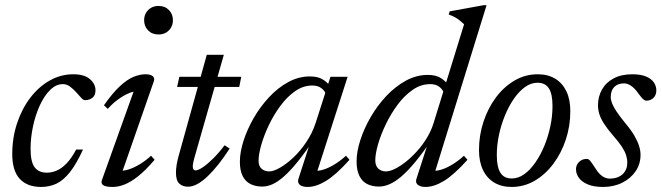

<svg xmlns="http://www.w3.org/2000/svg" viewBox="-20 -730 2621 760"><path d="M229 -397Q201.5 -397 178 -373.5Q154.5 -350 137.2 -312Q120 -274 110.5 -229Q101 -184 101 -141Q101 -89.5 117 -68Q133 -46.5 165 -46.5Q185.5 -46.5 205 -55Q224.5 -63.5 243.8 -83.5Q263 -103.5 281.5 -138H308.5Q282.5 -81 257 -48.8Q231.5 -16.5 203.8 -3.2Q176 10 142.5 10Q88 10 58.2 -22Q28.5 -54 28.5 -120Q28.5 -185.5 47.8 -242.8Q67 -300 100.2 -343.5Q133.5 -387 177.2 -411.5Q221 -436 269.5 -436Q314 -436 336 -416.8Q358 -397.5 358 -372.5Q358 -353 346.5 -343.5Q335 -334 317.5 -333.5Q310 -333 301 -343.2Q292 -353.5 281 -365.5Q270 -377.5 257.2 -387.2Q244.5 -397 229 -397Z M383.5 -17.5 513.5 -380.5 528 -369.5Q512 -370 491.2 -361.5Q470.5 -353 448.5 -337.2Q426.5 -321.5 406.5 -299L391.5 -313.5Q426 -362.5 454.8 -389Q483.5 -415.5 508.5 -425.8Q533.5 -436 556 -436Q575 -436 584.2 -428.8Q593.5 -421.5 589 -408.5L459 -35.5L450.5 -54.5Q467 -52.5 488.2 -59Q509.5 -65.5 532.8 -79.5Q556 -93.5 578 -113.5L592 -97.5Q557 -56.5 527.5 -33Q498 -9.5 473.2 0.2Q448.5 10 426 10Q398.5 10 388.5 3Q378.5 -4 383.5 -17.5ZM550.5 -650Q550.5 -666 557.8 -678.8Q565 -691.5 577.8 -699Q590.5 -706.5 607.5 -706.5Q633 -706.5 648.8 -690.2Q664.5 -674 664.5 -650Q664.5 -634 657.2 -621.2Q650 -608.5 637.2 -601Q624.5 -593.5 607.5 -593.5Q582 -593.5 566.2 -609.8Q550.5 -626 550.5 -650Z M681 -386 690 -426H935L927 -386ZM749.5 -105.5Q747.5 -98 746 -91.8Q744.5 -85.5 743.8 -80.5Q743 -75.5 743 -71.5Q743 -63.5 746 -59.5Q749 -55.5 754 -55.5Q764.5 -55.5 783 -68Q801.5 -80.5 824 -102.8Q846.5 -125 869 -155L889 -142Q867.5 -108.5 845.8 -81Q824 -53.5 803 -33.2Q782 -13 762.2 -2Q742.5 9 724 9Q702.5 9 689.5 -3.5Q676.5 -16 676.5 -46.5Q676.5 -60 679.2 -77.8Q682 -95.5 688.5 -118L798.5 -513H866Z M1161.5 -22.5 1213.5 -183.5H1226.5Q1189 -128 1159 -90.8Q1129 -53.5 1104.2 -31.8Q1079.5 -10 1058.8 -0.8Q1038 8.5 1018.5 8.5Q991.5 8.5 971.5 -1.5Q951.5 -11.5 940.5 -33.2Q929.5 -55 929.5 -90Q929.5 -127.5 944 -172.8Q958.5 -218 984.2 -262.8Q1010 -307.5 1044.8 -345Q1079.5 -382.5 1120.8 -405Q1162 -427.5 1206.5 -427.5Q1235.5 -427.5 1254.2 -417.5Q1273 -407.5 1288.5 -387L1268.5 -360Q1264.5 -372 1251 -381.8Q1237.5 -391.5 1216 -391.5Q1180 -391.5 1148 -369Q1116 -346.5 1089.5 -310.5Q1063 -274.5 1043.8 -233.8Q1024.5 -193 1014 -155.8Q1003.5 -118.5 1003.5 -94Q1003.5 -72.5 1015.5 -62Q1027.5 -51.5 1046 -51.5Q1062.5 -51.5 1088 -66Q1113.5 -80.5 1141 -106.2Q1168.5 -132 1192.2 -167.2Q1216 -202.5 1229.5 -243.5L1288 -426H1348.5H1356L1230.5 -35.5L1222 -54.5Q1238.5 -52 1259.8 -58.5Q1281 -65 1304.2 -79.2Q1327.5 -93.5 1349.5 -113.5L1363.5 -97.5Q1309.5 -37.5 1270.2 -13.8Q1231 10 1197.5 10Q1176 10 1166.2 1Q1156.5 -8 1161.5 -22.5Z M1735.5 -365Q1731.5 -377 1718 -387Q1704.5 -397 1683 -397Q1646 -397 1613.2 -374.2Q1580.5 -351.5 1553.5 -315Q1526.5 -278.5 1506.8 -237.2Q1487 -196 1476.2 -158.2Q1465.5 -120.5 1465.5 -95.5Q1465.5 -73.5 1477.5 -62.5Q1489.5 -51.5 1508 -51.5Q1522.5 -51.5 1543 -61.5Q1563.5 -71.5 1586 -89.2Q1608.5 -107 1630.2 -131Q1652 -155 1669.5 -183.8Q1687 -212.5 1696.5 -243.5L1817 -634Q1808 -642.5 1799.5 -649.2Q1791 -656 1780.8 -661.8Q1770.5 -667.5 1756 -672.5L1760 -685L1894.5 -709.5H1906L1697.5 -35.5L1689 -54.5Q1705.5 -52 1726.8 -58.5Q1748 -65 1771.2 -79.2Q1794.5 -93.5 1816.5 -113.5L1830.5 -97.5Q1776.5 -37.5 1737.2 -13.8Q1698 10 1664.5 10Q1643 10 1633.2 1Q1623.5 -8 1628.5 -22.5L1680.5 -183.5H1693.5Q1655.5 -127.5 1624.8 -90.2Q1594 -53 1568.8 -31.5Q1543.5 -10 1521.8 -0.8Q1500 8.5 1480.5 8.5Q1453.5 8.5 1433.5 -1.5Q1413.5 -11.5 1402.5 -33.8Q1391.5 -56 1391.5 -91.5Q1391.5 -129.5 1406.2 -175.2Q1421 -221 1447.2 -266.5Q1473.5 -312 1509 -349.8Q1544.5 -387.5 1586.2 -410.5Q1628 -433.5 1673.5 -433.5Q1702.5 -433.5 1721.2 -423.2Q1740 -413 1755.5 -392.5Z M2108.5 -436Q2148.5 -436 2177.2 -418.8Q2206 -401.5 2221.8 -369Q2237.5 -336.5 2237.5 -290Q2237.5 -231.5 2219.8 -177.8Q2202 -124 2170.5 -81.8Q2139 -39.5 2096.8 -14.8Q2054.5 10 2005 10Q1965.5 10 1936.5 -7.2Q1907.5 -24.5 1891.8 -57.2Q1876 -90 1876 -136Q1876 -194.5 1893.8 -248.2Q1911.5 -302 1943 -344.2Q1974.5 -386.5 2016.8 -411.2Q2059 -436 2108.5 -436ZM2006 -23.5Q2031.5 -23.5 2055.2 -40.5Q2079 -57.5 2099.2 -86.8Q2119.5 -116 2134.8 -153Q2150 -190 2158.5 -230.5Q2167 -271 2167 -310Q2167 -357.5 2152.8 -380Q2138.5 -402.5 2107.5 -402.5Q2082 -402.5 2058.2 -385.5Q2034.5 -368.5 2014.2 -339.2Q1994 -310 1978.8 -273Q1963.5 -236 1955 -195.5Q1946.5 -155 1946.5 -116Q1946.5 -69 1960.8 -46.2Q1975 -23.5 2006 -23.5Z M2303 -101Q2310 -101 2316.5 -93Q2323 -85 2337.5 -62.5Q2352 -40 2365.8 -31.5Q2379.5 -23 2393.5 -23Q2413.5 -23 2429.2 -30.2Q2445 -37.5 2454 -51.8Q2463 -66 2463 -86.5Q2463 -101 2458.2 -116Q2453.5 -131 2441.2 -149.8Q2429 -168.5 2406 -194.5Q2383.5 -220.5 2370.5 -241Q2357.5 -261.5 2352.2 -279Q2347 -296.5 2347 -313Q2347 -347 2362.5 -375Q2378 -403 2408.5 -419.5Q2439 -436 2483 -436Q2516.5 -436 2537.2 -427.2Q2558 -418.5 2568 -404Q2578 -389.5 2578 -372Q2578 -360.5 2573 -351.2Q2568 -342 2559 -336.8Q2550 -331.5 2538 -331.5Q2533 -331.5 2526 -337.2Q2519 -343 2505.5 -362Q2492 -381 2477.8 -390.5Q2463.5 -400 2450.5 -400Q2425.5 -400 2411.5 -385.8Q2397.5 -371.5 2397.5 -345.5Q2397.5 -334.5 2403 -320.5Q2408.5 -306.5 2421.2 -287.5Q2434 -268.5 2455.5 -242Q2477.5 -216 2490.5 -193.8Q2503.5 -171.5 2509.5 -152.8Q2515.5 -134 2515.5 -117Q2515.5 -81 2496 -52.2Q2476.5 -23.5 2443 -6.8Q2409.5 10 2367 10Q2330.5 10 2306.8 0Q2283 -10 2271.5 -26Q2260 -42 2260 -59.5Q2260 -71 2265.5 -80.5Q2271 -90 2280.8 -95.5Q2290.5 -101 2303 -101Z"/></svg>

Font: Newsreader Text
Style: Italic
Weight: 400
Italic angle: -17°
Designer: Hugues Gentile
Foundry: Production Type
Version: Version 1.001